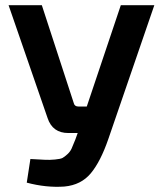

<svg xmlns="http://www.w3.org/2000/svg" viewBox="-20 -710 619 739"><path d="M445 -690H574L397 -175Q367 -88 329.5 -43Q292 2 228 8Q158 13 83 -7L97 -98Q136 -96 153 -95Q170 -94 191.5 -96Q213 -98 220.5 -102Q228 -106 239 -116Q250 -126 255.5 -138Q261 -150 270 -173L279 -198H243Q182 -198 163 -256L13 -690H141L264 -313Q267 -300 282 -300H314Z"/></svg>

Font: Exo 2 Semi Bold
Style: Regular
Weight: 600
Designer: Natanael Gama
Version: Version 1.001;PS 001.001;hotconv 1.0.88;makeotf.lib2.5.64775